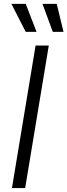

<svg xmlns="http://www.w3.org/2000/svg" viewBox="-20 -960 344 980"><path d="M229 -727.5 108.4 0H41L161.6 -727.5ZM249.5 -797.4 196.8 -940.4H269.5L304.2 -797.4ZM111.3 -797.4 38.1 -940.4H111.3L166.5 -797.4Z"/></svg>

Font: Inter 24pt Light
Style: Italic
Weight: 300
Italic angle: -9.3988°
Designer: Rasmus Andersson
Foundry: rsms
Version: Version 4.001;git-66647c0bb